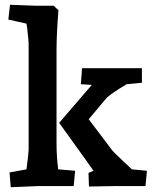

<svg xmlns="http://www.w3.org/2000/svg" viewBox="-20 -780 668 805"><path d="M20 -57 91 -70Q100 -138 100 -152V-598Q100 -609 94 -661L91 -681L15 -698L22 -760L129 -756H205L225 -737Q217 -636 217 -568V-182Q217 -124 224 -70L295 -64L289 0H142Q84 3 25 5ZM351 -55 372 -64 338 -112 228 -265 365 -424 319 -427 324 -494H454H575V-433L511 -427Q439 -384 424 -366L352 -280L451 -149Q458 -140 533 -70L596 -64L590 0H470L353 2Z"/></svg>

Font: Andada Pro
Style: Bold
Weight: 700
Designer: Carolina Giovagnoli
Foundry: Huerta Tipografica
Version: Version 3.005; ttfautohint (v1.8.4)